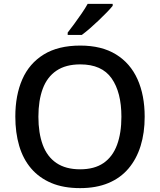

<svg xmlns="http://www.w3.org/2000/svg" viewBox="-20 -960 825 990"><path d="M726 -358Q726 -275 705 -207.5Q684 -140 642.5 -91Q601 -42 538.5 -16Q476 10 393 10Q307 10 244.5 -16.5Q182 -43 140.5 -91.5Q99 -140 79 -208Q59 -276 59 -359Q59 -469 95 -551Q131 -633 205.5 -679Q280 -725 394 -725Q504 -725 578 -679.5Q652 -634 689 -551.5Q726 -469 726 -358ZM178 -358Q178 -274 200.5 -213Q223 -152 271 -119.5Q319 -87 393 -87Q467 -87 514 -119.5Q561 -152 583.5 -213Q606 -274 606 -358Q606 -484 555.5 -556Q505 -628 394 -628Q319 -628 271 -595.5Q223 -563 200.5 -502.5Q178 -442 178 -358ZM561 -930Q550 -916 530.5 -896Q511 -876 488.5 -854.5Q466 -833 443.5 -813.5Q421 -794 402 -780H329V-792Q344 -811 363 -837Q382 -863 401 -890.5Q420 -918 432 -940H561Z"/></svg>

Font: Noto Sans Oriya Medium
Style: Regular
Weight: 500
Version: Version 2.003